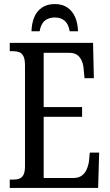

<svg xmlns="http://www.w3.org/2000/svg" viewBox="-20 -925 539 945"><path d="M28 0V-41H45Q63 -41 76 -46Q89 -51 96 -65.5Q103 -80 103 -107V-602Q103 -633 95.5 -648Q88 -663 75 -668Q62 -673 45 -673H28V-714H438L442 -540H396L392 -582Q391 -604 383.5 -623Q376 -642 361.5 -653.5Q347 -665 322 -665H195V-398H384V-350H195V-49H341Q367 -49 382.5 -60.5Q398 -72 406.5 -91Q415 -110 418 -132L422 -174H468L463 0ZM135 -771Q136 -809 148 -839Q160 -869 185.5 -887Q211 -905 249 -905Q288 -905 313 -887Q338 -869 350.5 -839Q363 -809 364 -771H323Q317 -807 298 -823Q279 -839 250 -839Q220 -839 200.5 -823Q181 -807 175 -771Z"/></svg>

Font: Noto Serif ExtraCondensed
Style: Regular
Weight: 400
Width: 2
Designer: Monotype Design Team
Foundry: Monotype Imaging Inc.
Version: Version 2.013